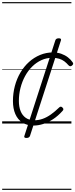

<svg xmlns="http://www.w3.org/2000/svg" viewBox="-20 -1145 698 1780"><path d="M292 19Q230 19 187 -9Q144 -37 122 -88Q100 -139 100 -208Q100 -281 118 -348.5Q136 -416 169.5 -472.5Q203 -529 249 -570.5Q295 -612 351.5 -635.5Q408 -659 471 -659Q513 -659 548 -646.5Q583 -634 609.5 -613.5Q636 -593 653 -568Q660 -559 658 -551.5Q656 -544 646 -536Q636 -529 629 -531Q622 -533 614 -541Q597 -561 576.5 -576.5Q556 -592 528.5 -600.5Q501 -609 464 -609Q411 -609 364 -587.5Q317 -566 278.5 -528Q240 -490 212.5 -439.5Q185 -389 170 -330Q155 -271 155 -209Q155 -155 171 -115Q187 -75 219 -52.5Q251 -30 299 -30Q338 -30 376 -43.5Q414 -57 452 -84Q490 -111 529 -149Q537 -157 545 -156Q553 -155 559 -148Q567 -141 567.5 -133Q568 -125 560 -117Q518 -70 472 -40Q426 -10 380 4.5Q334 19 292 19ZM225 134Q199 134 206 115L493 -771Q499 -790 525 -790Q551 -790 545 -771L258 115Q251 134 225 134ZM0 605H642V615H0ZM0 -20H642V0H0ZM0 -505H642V-500H0ZM0 -1125H642V-1115H0Z"/></svg>

Font: Playwrite CU Guides
Style: Regular
Weight: 400
Designer: Veronika Burian, José Scaglione
Foundry: TypeTogether
Version: Version 1.003